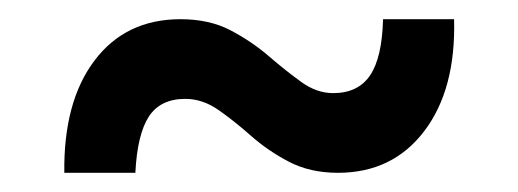

<svg xmlns="http://www.w3.org/2000/svg" viewBox="-20 -475 540 200"><path d="M47 -295Q46 -369 78.5 -412Q111 -455 168 -455Q198 -455 220 -443.5Q242 -432 260 -416.5Q278 -401 294 -389.5Q310 -378 327 -378Q353 -378 365.5 -396.5Q378 -415 379 -455H453Q455 -382 422 -338.5Q389 -295 332 -295Q303 -295 281 -306.5Q259 -318 241.5 -333.5Q224 -349 207.5 -360.5Q191 -372 173 -372Q147 -372 135 -353.5Q123 -335 121 -295Z"/></svg>

Font: Radio Canada Big
Style: Regular
Weight: 400
Designer: Étienne Aubert Bonn
Foundry: Coppers and Brasses
Version: Version 1.001